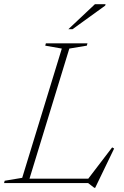

<svg xmlns="http://www.w3.org/2000/svg" viewBox="-46 -878 596 921"><path d="M286.5 -645 95.5 -21H377.5L492 -171L501.5 -165.5L410.5 23H406.5L376.5 0H-26.5L-23.5 -11L60.5 -25L250.5 -645L171 -659L174 -670H373.5L370.5 -659ZM282 -738 409.5 -858H460.5L458.5 -851L302 -738Z"/></svg>

Font: Newsreader Text ExtraLight
Style: Italic
Weight: 275
Italic angle: -17°
Designer: Hugues Gentile
Foundry: Production Type
Version: Version 1.001